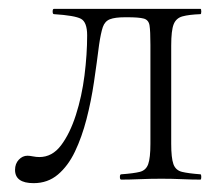

<svg xmlns="http://www.w3.org/2000/svg" viewBox="-20 -406 504 434"><path d="M56 8Q14 8 14 -22Q14 -36 22.5 -45Q31 -54 42 -54Q47 -54 54.5 -52.5Q62 -51 69 -51Q98 -51 118 -77.5Q138 -104 151.5 -146Q165 -188 171 -235.5Q177 -283 177 -326Q177 -356 163 -363.5Q149 -371 102 -374Q99 -374 99 -380Q99 -386 102 -386Q111 -386 134.5 -386Q158 -386 186 -386Q214 -386 236 -386Q258 -386 263 -386H433Q435 -386 435 -380Q435 -374 433 -374Q407 -373 392.5 -369Q378 -365 372.5 -351Q367 -337 367 -303V-81Q367 -49 372 -35Q377 -21 391.5 -17.5Q406 -14 433 -12Q435 -12 435 -6Q435 0 433 0Q414 0 391.5 -1Q369 -2 345 -2Q320 -2 296 -1Q272 0 254 0Q251 0 251 -6Q251 -12 254 -12Q282 -14 296 -17.5Q310 -21 315 -35Q320 -49 320 -81V-305Q320 -336 318 -348.5Q316 -361 305 -364Q294 -367 268 -367H263Q240 -367 228.5 -362.5Q217 -358 212.5 -345Q208 -332 204 -305Q199 -265 192.5 -221Q186 -177 175.5 -136.5Q165 -96 149.5 -63.5Q134 -31 111 -11.5Q88 8 56 8Z"/></svg>

Font: Cormorant Light
Style: Regular
Weight: 300
Designer: Christian Thalmann (Catharsis Fonts)
Foundry: Catharsis Fonts
Version: Version 4.000